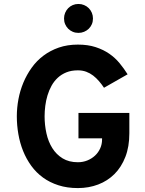

<svg xmlns="http://www.w3.org/2000/svg" viewBox="-20 -937 733 969"><path d="M373 12.2Q318.8 12.2 274.9 -2Q231 -16.1 196.8 -41Q162.6 -65.9 137.7 -100.3Q112.8 -134.8 96.7 -174.8Q80.6 -214.8 72.8 -259.5Q64.9 -304.2 64.9 -350.1Q64.9 -392.6 73 -436Q81.1 -479.5 97.9 -519.8Q114.7 -560.1 139.9 -595.2Q165 -630.4 199.5 -656.2Q233.9 -682.1 277.1 -697Q320.3 -711.9 373 -711.9Q423.8 -711.9 462.6 -699.2Q501.5 -686.5 531.5 -665.8Q561.5 -645 583.7 -617.9Q606 -590.8 624 -562L504.9 -494.1Q493.2 -511.7 479.5 -527.6Q465.8 -543.5 450 -555.7Q434.1 -567.9 415 -575Q396 -582 373 -582Q340.3 -582 315.4 -572Q290.5 -562 271.7 -544.7Q252.9 -527.3 240.2 -504.4Q227.5 -481.4 219.7 -455.6Q211.9 -429.7 208.5 -402.6Q205.1 -375.5 205.1 -350.1Q205.1 -305.7 214.4 -263.9Q223.6 -222.2 243.9 -189.7Q264.2 -157.2 296.1 -137.7Q328.1 -118.2 373 -118.2Q398.4 -118.2 420.7 -127.2Q442.9 -136.2 459.5 -151.6Q476.1 -167 485.6 -188Q495.1 -209 495.1 -232.9V-238.8H376V-367.2H632.8V-264.2Q632.8 -196.8 612.8 -145.3Q592.8 -93.8 557.9 -58.8Q522.9 -23.9 475.6 -5.9Q428.2 12.2 373 12.2ZM376 -771Q360.4 -771 347.2 -776.6Q334 -782.2 324.2 -792Q314.5 -801.8 308.8 -814.9Q303.2 -828.1 303.2 -843.8Q303.2 -858.9 308.8 -872.3Q314.5 -885.7 324.2 -895.8Q334 -905.8 347.2 -911.4Q360.4 -917 376 -917Q391.1 -917 404.5 -911.4Q418 -905.8 428 -895.8Q438 -885.7 443.6 -872.3Q449.2 -858.9 449.2 -843.8Q449.2 -828.1 443.6 -814.9Q438 -801.8 428 -792Q418 -782.2 404.5 -776.6Q391.1 -771 376 -771Z"/></svg>

Font: Overpass
Style: Bold
Weight: 700
Designer: Delve Withrington
Foundry: Delve Fonts
Version: Version 1.001